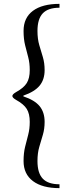

<svg xmlns="http://www.w3.org/2000/svg" viewBox="-20 -762 350 994"><path d="M288 212Q199 212 150.5 175.5Q102 139 102 72Q102 30 110 -2Q118 -34 126 -64.5Q134 -95 134 -131Q134 -173 118.5 -198Q103 -223 63 -245Q44 -256 44 -265Q44 -274 63 -285Q103 -307 118.5 -332Q134 -357 134 -399Q134 -436 126 -466Q118 -496 110 -528Q102 -560 102 -602Q102 -670 150.5 -706Q199 -742 288 -742V-722Q229 -722 201.5 -693Q174 -664 174 -602Q174 -560 183.5 -528Q193 -496 202 -466Q211 -436 211 -399Q211 -350 185 -318.5Q159 -287 101 -267V-263Q159 -244 185 -212.5Q211 -181 211 -131Q211 -95 202 -64.5Q193 -34 183.5 -2Q174 30 174 72Q174 134 201.5 163Q229 192 288 192Z"/></svg>

Font: Platypi Light
Style: Regular
Weight: 300
Designer: David Sargent
Foundry: Bolt Cutter Type
Version: Version 1.200